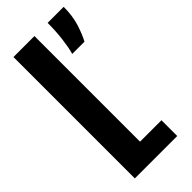

<svg xmlns="http://www.w3.org/2000/svg" viewBox="-228 -741 783 783"><g transform="rotate(-45 163.5 -350.0)"><path d="M37.5 0V-700H158.5V-91H282V0ZM216 -539.5Q224 -567.5 229.2 -609.5Q234.5 -651.5 234.5 -700H327Q327 -647 313.8 -606Q300.5 -565 286.5 -539.5Z"/></g></svg>

Font: Trispace Condensed Medium
Style: Regular
Weight: 500
Width: 3
Designer: Tyler Finck
Foundry: Etcetera Type Company
Version: Version 1.210; ttfautohint (v1.8.3)